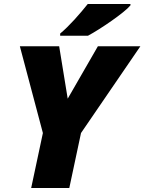

<svg xmlns="http://www.w3.org/2000/svg" viewBox="-20 -947 727 967"><path d="M283 -767H423C485 -800 608 -884 637 -920V-927H422C384 -879 329 -816 283 -778ZM137 0H329L388 -277L687 -714H473L321 -450L278 -714H80L196 -277Z"/></svg>

Font: Noto Sans UI Black
Style: Italic
Weight: 900
Italic angle: -372°
Designer: Monotype Design Team
Foundry: Monotype Imaging Inc.
Version: Version 1.901